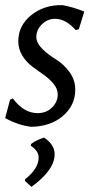

<svg xmlns="http://www.w3.org/2000/svg" viewBox="-23 -484 360 745"><path d="M220 -464Q263 -456 304 -439L283 -371L271 -367Q232 -411 191 -411Q161 -411 139.5 -389.5Q118 -368 118 -341Q118 -317 141.5 -294Q165 -271 193.5 -254Q222 -237 245.5 -206Q269 -175 269 -136Q269 -75 221 -34Q173 7 97 8Q45 1 -3 -26L16 -97L27 -102Q69 -45 123 -45Q157 -45 179 -67Q201 -89 201 -117Q201 -139 185 -158.5Q169 -178 147 -193.5Q125 -209 102.5 -225.5Q80 -242 64 -267.5Q48 -293 48 -324Q48 -385 98.5 -425.5Q149 -466 220 -464ZM148 50Q189 77 189 114Q189 176 99 241L74 218V212Q127 170 127 127Q127 102 97 82V75Q118 59 148 50Z"/></svg>

Font: Alegreya Sans
Style: Italic
Weight: 400
Italic angle: -7°
Designer: Juan Pablo del Peral
Foundry: Huerta Tipografica
Version: Version 2.007